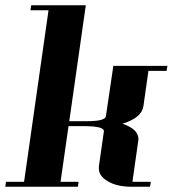

<svg xmlns="http://www.w3.org/2000/svg" viewBox="-20 -712 658 732"><path d="M0 0 2.9 -19H71.8L165 -672.9H96.2L99.1 -691.9H307.1L244.1 -250H313Q380.9 -250 383.8 -269L412.1 -460.9H618.2L615.2 -441.9H545.9L526.9 -308.1Q521 -263.2 446.8 -240.2Q507.8 -220.2 507.8 -181.2Q507.8 -180.7 506.8 -172.9L484.9 -19H555.2L551.8 0H482.9Q423.8 0 389.2 -22Q356.9 -41.5 356.9 -69.8V-77.1L376 -210.9Q378.9 -229.5 310.1 -231H241.2L210.9 -19H279.8L276.9 0Z"/></svg>

Font: Hjet
Style: Italic
Weight: 400
Designer: T. Christopher White
Version: Version 1.2